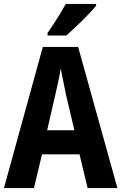

<svg xmlns="http://www.w3.org/2000/svg" viewBox="-20 -953 615 973"><path d="M467 -924V-933H313C289 -888 255 -835 221 -786V-773H316C363 -814 437 -886 467 -924ZM424 0H575L376 -715H197L0 0H152L193 -171H383ZM314 -475 357 -293H219L261 -476C270 -515 283 -571 288 -607C294 -570 306 -518 314 -475Z"/></svg>

Font: Noto Sans Devanagari UI Condensed
Style: Bold
Weight: 700
Width: 3
Designer: Jelle Bosma - Monotype Design Team
Foundry: Monotype Imaging Inc.
Version: Version 2.004